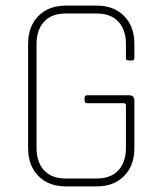

<svg xmlns="http://www.w3.org/2000/svg" viewBox="-20 -663 578 683"><path d="M324 0H214Q153 0 116.5 -37Q80 -74 80 -136V-507Q80 -569 116.5 -606Q153 -643 214 -643H324Q385 -643 421.5 -606Q458 -569 458 -507V-457Q458 -448 450 -448H436Q428 -448 428 -457V-506Q428 -557 401 -586Q374 -615 324 -615H214Q164 -615 137 -586Q110 -557 110 -506V-137Q110 -86 137 -57Q164 -28 214 -28H324Q374 -28 401 -57Q428 -86 428 -137V-288Q428 -296 419 -296H290Q281 -296 281 -304V-316Q281 -324 290 -324H440Q458 -324 458 -305V-136Q458 -74 421.5 -37Q385 0 324 0Z"/></svg>

Font: Rajdhani Light
Style: Regular
Weight: 300
Designer: Satya Rajpurohit, Jyotish Sonowal
Foundry: Indian Type Foundry
Version: Version 1.201;PS 1.0;hotconv 1.0.78;makeotf.lib2.5.61930; tt